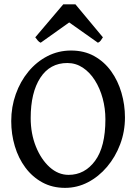

<svg xmlns="http://www.w3.org/2000/svg" viewBox="-20 -867 647 901"><path d="M285.2 14.6Q225.6 14.6 178.7 -11Q131.8 -36.6 99.1 -80.6Q66.4 -124.5 49.6 -180.9Q32.7 -237.3 32.7 -298.8Q32.7 -365.2 54 -425Q75.2 -484.9 113.3 -531Q151.4 -577.1 202.6 -603.5Q253.9 -629.9 313.5 -629.9Q375.5 -629.9 422.6 -603.5Q469.7 -577.1 501.7 -532.5Q533.7 -487.8 550 -431.6Q566.4 -375.5 566.4 -315.9Q566.4 -249.5 543.9 -189.9Q521.5 -130.4 482.4 -84.2Q443.4 -38.1 392.8 -11.7Q342.3 14.6 285.2 14.6ZM301.8 -46.4Q377.4 -46.4 426 -112.1Q474.6 -177.7 474.6 -307.1Q474.6 -357.9 461.9 -405Q449.2 -452.1 425.5 -489.7Q401.9 -527.3 368.9 -549.3Q335.9 -571.3 295.9 -571.3Q214.4 -571.3 169.2 -502Q124 -432.6 124 -313Q124 -240.2 148.4 -179.4Q172.9 -118.7 213.1 -82.5Q253.4 -46.4 301.8 -46.4ZM462.9 -691.9Q457 -682.6 452.4 -676.3Q447.8 -669.9 439.5 -666.5L304.7 -761.7L170.9 -666.5Q163.1 -669.9 157.7 -676.3Q152.3 -682.6 145.5 -691.9L276.9 -846.7H334Z"/></svg>

Font: Gentium Book Plus
Style: Regular
Weight: 400
Designer: Victor Gaultney, Annie Olsen, Iska Routamaa, Becca Hirsbrunner
Foundry: SIL International
Version: Version 6.101